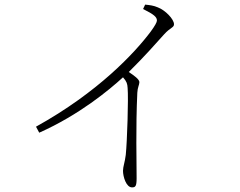

<svg xmlns="http://www.w3.org/2000/svg" viewBox="-20 -774 1040 832"><path d="M600 -735C648 -711 660 -700 660 -685C660 -678 652 -663 633 -637C564 -545 405 -374 136 -225L150 -199C323 -276 453 -384 513 -439C529 -421 532 -411 533 -393C537 -349 531 -160 525 -103C521 -70 513 -52 513 -34C513 -8 527 38 552 38C567 38 572 33 572 -2C572 -65 568 -222 575 -372C576 -395 584 -407 584 -418C584 -430 562 -446 538 -462C606 -529 654 -584 691 -625C719 -656 734 -654 734 -669C734 -691 696 -730 664 -742C646 -750 629 -752 609 -754Z"/></svg>

Font: Noto Serif CJK HK ExtraLight
Style: Regular
Weight: 200
Designer: Ryoko NISHIZUKA 西塚涼子 (kana & ideographs); Frank Grießhammer (Latin, Greek & Cyrillic); Wenlong ZHANG 张文龙 (bopomofo); San
Foundry: Adobe
Version: Version 2.001;hotconv 1.1.0;makeotfexe 2.6.0